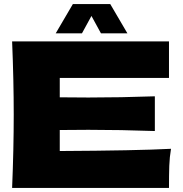

<svg xmlns="http://www.w3.org/2000/svg" viewBox="-20 -931 907 951"><path d="M276 -183Q656 -185 827 -194Q820 -153 818.5 -109.5Q817 -66 817 0H40Q48 -194 48 -363Q48 -532 40 -726H817V-545H276V-449Q324 -448 418 -448Q577 -448 747 -454V-282Q577 -288 418 -288Q324 -288 276 -287ZM526 -911 611 -766H480L433 -852L386 -766H256L341 -911Z"/></svg>

Font: Dela Gothic One
Style: Regular
Weight: 400
Designer: aratakana
Foundry: aratakana
Version: Version 1.004